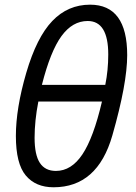

<svg xmlns="http://www.w3.org/2000/svg" viewBox="-20 -791 583 821"><path d="M355 -701.2Q290 -701.2 242.9 -636.7Q195.8 -572.3 159.2 -428.2H430.2Q442.9 -490.7 442.9 -558.1Q442.9 -701.2 355 -701.2ZM219.2 -60.1Q285.2 -60.1 332.5 -131.1Q379.9 -202.1 416 -356.9H144Q127.9 -274.4 127.9 -201.7Q127.9 -128.9 150.4 -94.5Q172.9 -60.1 219.2 -60.1ZM365.2 -771Q523.9 -771 523.9 -555.2Q523.9 -433.6 460.4 -211.9Q397 9.8 209 9.8Q132.3 9.8 90.1 -40.8Q47.9 -91.3 47.9 -209.5Q47.9 -327.6 92.3 -479.5Q136.7 -631.3 203.6 -701.2Q270.5 -771 365.2 -771Z"/></svg>

Font: OpenSans-Italic
Style: Italic
Weight: 400
Italic angle: -12°
Foundry: Ascender Corporation
Version: Version 1.10